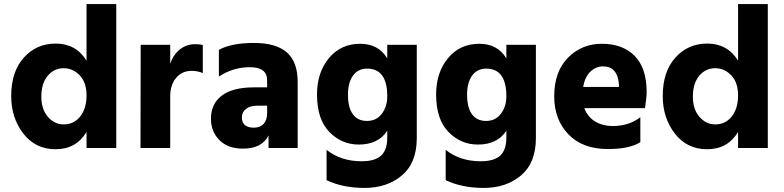

<svg xmlns="http://www.w3.org/2000/svg" viewBox="-20 -727 3851 943"><path d="M183 -252Q183 -191 215 -153.5Q247 -116 293 -116Q343 -116 374 -155Q405 -194 405 -259Q405 -322 371.5 -357Q338 -392 292 -392Q246 -392 214.5 -355Q183 -318 183 -252ZM551 0H405V-79Q354 6 253 6Q154 6 94.5 -71Q35 -148 35 -255Q35 -375 97 -444Q159 -513 254 -513Q353 -513 405 -429V-707H551Z M816 0H670L671 -507H816V-413Q830 -457 862.5 -483.5Q895 -510 938 -510Q962 -510 976 -506V-368Q952 -379 921 -379Q874 -379 845 -344.5Q816 -310 816 -253Z M1227 -100Q1258 -100 1275 -119Q1292 -138 1292 -171V-208H1245Q1208 -208 1188 -192Q1168 -176 1168 -151Q1168 -100 1227 -100ZM1299 -62Q1267 3 1173 3Q1099 3 1057.5 -39Q1016 -81 1016 -144Q1016 -217 1069.5 -257.5Q1123 -298 1228 -298H1292V-333Q1292 -397 1207 -397Q1125 -397 1055 -351V-482Q1115 -516 1228 -516Q1336 -516 1389 -469.5Q1442 -423 1442 -325V0H1299Z M2027 -49Q2027 73 1954 134.5Q1881 196 1771 196Q1664 196 1584 158V9Q1654 65 1756 65Q1822 65 1852 37Q1882 9 1882 -51V-85Q1838 -17 1742 -17Q1658 -17 1597.5 -79Q1537 -141 1537 -263Q1537 -371 1595.5 -441.5Q1654 -512 1749 -512Q1839 -512 1882 -440V-507H2027ZM1689 -262Q1689 -199 1713 -166Q1737 -133 1782 -133Q1829 -133 1855.5 -168.5Q1882 -204 1882 -254Q1882 -390 1783 -390Q1739 -390 1714 -356Q1689 -322 1689 -262Z M2612 -49Q2612 73 2539 134.5Q2466 196 2356 196Q2249 196 2169 158V9Q2239 65 2341 65Q2407 65 2437 37Q2467 9 2467 -51V-85Q2423 -17 2327 -17Q2243 -17 2182.5 -79Q2122 -141 2122 -263Q2122 -371 2180.5 -441.5Q2239 -512 2334 -512Q2424 -512 2467 -440V-507H2612ZM2274 -262Q2274 -199 2298 -166Q2322 -133 2367 -133Q2414 -133 2440.5 -168.5Q2467 -204 2467 -254Q2467 -390 2368 -390Q2324 -390 2299 -356Q2274 -322 2274 -262Z M3125 -29Q3073 5 2966 5Q2841 5 2771.5 -67.5Q2702 -140 2702 -254Q2702 -375 2769.5 -443.5Q2837 -512 2936 -512Q3038 -512 3097 -452.5Q3156 -393 3156 -275Q3156 -252 3148 -196H2850Q2865 -154 2902 -131Q2939 -108 2991 -108Q3068 -108 3125 -151ZM2942 -401Q2907 -401 2880 -375.5Q2853 -350 2844 -300H3020V-312Q3013 -401 2942 -401Z M3383 -252Q3383 -191 3415 -153.5Q3447 -116 3493 -116Q3543 -116 3574 -155Q3605 -194 3605 -259Q3605 -322 3571.5 -357Q3538 -392 3492 -392Q3446 -392 3414.5 -355Q3383 -318 3383 -252ZM3751 0H3605V-79Q3554 6 3453 6Q3354 6 3294.5 -71Q3235 -148 3235 -255Q3235 -375 3297 -444Q3359 -513 3454 -513Q3553 -513 3605 -429V-707H3751Z"/></svg>

Font: Hind Siliguri
Style: Bold
Weight: 700
Designer: Jyotish Sonowal
Foundry: Indian Type Foundry
Version: Version 1.001;PS 1.0;hotconv 1.0.86;makeotf.lib2.5.63406; tt